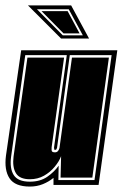

<svg xmlns="http://www.w3.org/2000/svg" viewBox="-30 -681 452 707"><path d="M80 6Q25 6 5 -24.5Q-15 -55 -8 -108L48 -496H402L333 0H167V-26Q150 -12 128 -3Q106 6 80 6ZM80 -12Q118 -12 144 -30Q170 -48 186 -71L185 -18H318L381 -478H227L180 -137L178 -132Q177 -129 172 -129Q169 -129 169 -138L216 -478H63L11 -105Q5 -61 20.5 -36.5Q36 -12 80 -12ZM80 -21Q42 -21 28.5 -43.5Q15 -66 20 -105L71 -469H206L160 -138Q159 -126 162 -123Q165 -120 172 -120Q180 -120 184 -125.5Q188 -131 189 -136L235 -469H371L310 -27H193L195 -106Q188 -87 171.5 -67Q155 -47 132 -34Q109 -21 80 -21ZM232 -661 298 -539H195L73 -661ZM275 -551 223 -647H106L201 -551ZM263 -558H204L123 -640H219Z"/></svg>

Font: Alumni Sans Collegiate One
Style: Italic
Weight: 400
Italic angle: -8°
Designer: Robert E. Leuschke
Foundry: Robert E. Leuschke
Version: Version 1.100